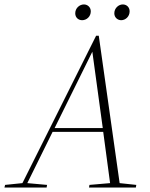

<svg xmlns="http://www.w3.org/2000/svg" viewBox="-54 -845 676 865"><path d="M-34 0H156L158 -12L69 -20L183 -251H411L442 -20L349 -12L347 0H558L560 -12L485 -20L391 -684H379L47 -20L-31 -12ZM192 -268 362 -612 409 -268ZM316 -754C336 -754 355 -770 355 -794C355 -812 341 -825 324 -825C305 -825 285 -809 285 -785C285 -766 299 -754 316 -754ZM492 -754C511 -754 530 -770 530 -794C530 -812 517 -825 499 -825C481 -825 461 -809 461 -785C461 -766 476 -754 492 -754Z"/></svg>

Font: Source Serif 4 Display Light
Style: Italic
Weight: 300
Italic angle: -12°
Designer: Frank Grießhammer
Foundry: Adobe Systems Incorporated
Version: Version 4.004;hotconv 1.0.117;makeotfexe 2.5.65602